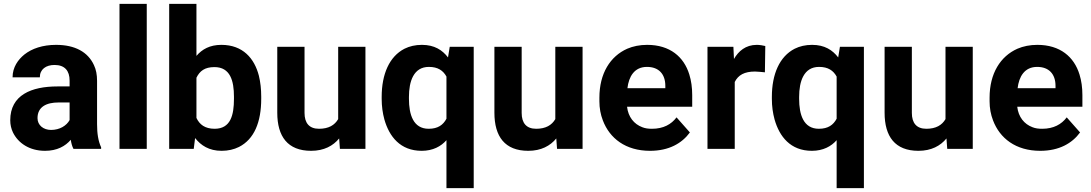

<svg xmlns="http://www.w3.org/2000/svg" viewBox="-20 -770 5643 993"><path d="M482 -128V-352C482 -383 477 -410 466 -433C435 -501 368 -538 270 -538C201 -538 145 -519 106 -488C74 -462 45 -423 45 -370H186C186 -412 218 -434 262 -434C315 -434 340 -404 340 -353V-323H277C143 -323 33 -279 33 -148C33 -125 38 -104 47 -85C74 -30 132 10 213 10C275 10 318 -14 346 -47C349 -28 353 -13 360 0H503V-8C488 -41 482 -79 482 -128ZM174 -159C174 -218 221 -240 282 -240H340V-149C324 -120 289 -98 244 -98C205 -98 174 -122 174 -159Z M739 0V-750H598V0Z M996 -481V-750H855V0H982L989 -56C1019 -18 1061 10 1126 10C1160 10 1190 3 1216 -10C1295 -50 1331 -139 1331 -259V-270C1331 -309 1327 -345 1319 -378C1296 -468 1236 -538 1125 -538C1065 -538 1025 -515 996 -481ZM1090 -104C1040 -104 1012 -126 996 -160V-368C1013 -403 1039 -423 1089 -423C1171 -423 1190 -352 1190 -270V-259C1190 -175 1173 -104 1090 -104Z M1630 -104C1579 -104 1555 -134 1555 -186V-528H1414V-187C1414 -64 1468 10 1589 10C1656 10 1703 -16 1734 -54L1738 0H1870V-528H1729V-154C1711 -123 1680 -104 1630 -104Z M2289 -45V203H2430V-528H2306L2297 -473C2268 -511 2227 -538 2162 -538C2128 -538 2098 -531 2072 -518C1994 -478 1954 -387 1954 -269V-259C1954 -220 1959 -185 1968 -152C1993 -64 2050 10 2161 10C2219 10 2261 -13 2289 -45ZM2198 -424C2245 -424 2272 -405 2289 -374V-156C2272 -124 2245 -104 2197 -104C2117 -104 2095 -178 2095 -259V-269C2095 -349 2119 -424 2198 -424Z M2753 -104C2702 -104 2678 -134 2678 -186V-528H2537V-187C2537 -64 2591 10 2712 10C2779 10 2826 -16 2857 -54L2861 0H2993V-528H2852V-154C2834 -123 2803 -104 2753 -104Z M3548 -85 3479 -163C3452 -127 3411 -104 3352 -104C3333 -104 3317 -106 3302 -112C3259 -128 3229 -165 3223 -218H3560V-278C3560 -317 3555 -353 3545 -385C3517 -476 3445 -538 3327 -538C3289 -538 3254 -531 3224 -518C3136 -479 3080 -390 3080 -265V-246C3080 -211 3086 -178 3098 -147C3133 -55 3215 10 3342 10C3440 10 3507 -29 3548 -85ZM3421 -326V-314H3225C3232 -373 3260 -424 3326 -424C3387 -424 3421 -387 3421 -326Z M3894 -538C3836 -538 3799 -505 3776 -465L3773 -528H3639V0H3780V-346C3798 -382 3830 -400 3885 -400C3900 -400 3922 -397 3936 -396L3938 -532C3927 -535 3908 -538 3894 -538Z M4307 -45V203H4448V-528H4324L4315 -473C4286 -511 4245 -538 4180 -538C4146 -538 4116 -531 4090 -518C4012 -478 3972 -387 3972 -269V-259C3972 -220 3977 -185 3986 -152C4011 -64 4068 10 4179 10C4237 10 4279 -13 4307 -45ZM4216 -424C4263 -424 4290 -405 4307 -374V-156C4290 -124 4263 -104 4215 -104C4135 -104 4113 -178 4113 -259V-269C4113 -349 4137 -424 4216 -424Z M4771 -104C4720 -104 4696 -134 4696 -186V-528H4555V-187C4555 -64 4609 10 4730 10C4797 10 4844 -16 4875 -54L4879 0H5011V-528H4870V-154C4852 -123 4821 -104 4771 -104Z M5566 -85 5497 -163C5470 -127 5429 -104 5370 -104C5351 -104 5335 -106 5320 -112C5277 -128 5247 -165 5241 -218H5578V-278C5578 -317 5573 -353 5563 -385C5535 -476 5463 -538 5345 -538C5307 -538 5272 -531 5242 -518C5154 -479 5098 -390 5098 -265V-246C5098 -211 5104 -178 5116 -147C5151 -55 5233 10 5360 10C5458 10 5525 -29 5566 -85ZM5439 -326V-314H5243C5250 -373 5278 -424 5344 -424C5405 -424 5439 -387 5439 -326Z"/></svg>

Font: Asimov
Style: Regular
Weight: 500
Designer: Google
Version: Version 2.000980; 2014